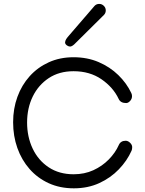

<svg xmlns="http://www.w3.org/2000/svg" viewBox="-20 -977 762 1007"><path d="M500.5 -956.5Q514.2 -956.5 524.4 -946.5Q534.7 -936.5 534.7 -922.4Q534.7 -908.2 524.9 -898.4L369.1 -744.1Q356 -732.4 346.7 -732.9Q337.4 -733.4 329.1 -740.2Q320.3 -747.6 321.5 -756.3Q322.8 -765.1 327.6 -772.5Q332.5 -779.8 335 -782.7L475.6 -945.8Q485.4 -956.5 500.5 -956.5ZM639.2 -238.8Q651.4 -238.8 662.4 -228Q673.3 -217.3 673.3 -205.6Q673.3 -193.4 669.9 -186.5Q646.5 -133.8 603.3 -88.9Q560.1 -43.9 500.5 -16.6Q440.9 10.7 367.2 10.7Q294.4 10.7 235.6 -16.1Q176.8 -43 135 -90.6Q93.3 -138.2 71 -200.9Q48.8 -263.7 48.8 -335.9Q48.8 -407.2 71.3 -469Q93.8 -530.8 135.7 -577.4Q177.7 -624 236.1 -650.4Q294.4 -676.8 365.7 -676.8Q438 -676.8 497.3 -651.4Q556.6 -626 600.3 -583.5Q644 -541 668.5 -489.3Q672.4 -481.4 672.4 -472.7Q672.4 -458.5 662.4 -447.5Q652.3 -436.5 641.6 -436.5Q612.3 -436.5 602.5 -458Q573.7 -519 512.2 -561.3Q450.7 -603.5 365.7 -603.5Q290.5 -603.5 235.8 -567.4Q181.2 -531.2 151.6 -470.5Q122.1 -409.7 122.1 -334.5Q122.1 -259.3 151.4 -197.5Q180.7 -135.7 235.6 -99.4Q290.5 -63 366.2 -63Q422.9 -63 469.5 -84.2Q516.1 -105.5 550.5 -140.6Q585 -175.8 603 -216.3Q612.8 -238.8 639.2 -238.8Z"/></svg>

Font: Manjari
Style: Regular
Weight: 400
Designer: Santhosh Thottingal <santhosh.thottingal@gmail.com>
Foundry: SMC
Version: Version 2.000